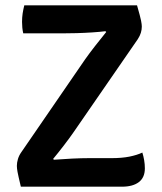

<svg xmlns="http://www.w3.org/2000/svg" viewBox="-20 -703 609 723"><path d="M300.5 -479.5Q316 -501.5 337.8 -529.5Q359.5 -557.5 380 -582.5L377 -585.5Q358 -583 328 -581Q298 -579 268.5 -578.2Q239 -577.5 221.5 -577.5H67.5Q65 -588.5 64 -599.2Q63 -610 63 -620.5Q63 -637 65.2 -652Q67.5 -667 71.5 -683H496Q508.5 -639.5 511.2 -625.2Q514 -611 514 -603Q514 -591.5 510.5 -579.8Q507 -568 498.5 -555L258 -206.5Q242.5 -184 221 -156Q199.5 -128 180 -104.5L183 -101.5Q214.5 -104 251.2 -105.8Q288 -107.5 314.5 -107.5H400Q438.5 -107.5 467.2 -113.2Q496 -119 516 -128.5Q520 -116 522.8 -100.2Q525.5 -84.5 525.5 -69Q525.5 -34.5 502.8 -17.2Q480 0 439.5 0H58.5Q48.5 -42 46 -55.8Q43.5 -69.5 43.5 -78.5Q43.5 -90.5 47.5 -104Q51.5 -117.5 60 -129.5Z"/></svg>

Font: Signika Negative SemiBold
Style: Regular
Weight: 600
Designer: Anna Giedryś
Foundry: Anna Giedryś
Version: Version 2.000; ttfautohint (v1.8.3) -l 8 -r 50 -G 200 -x 9 -